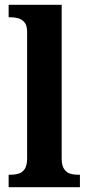

<svg xmlns="http://www.w3.org/2000/svg" viewBox="-20 -780 369 800"><path d="M16 0V-52H27Q42 -52 57.5 -56.5Q73 -61 83 -76Q93 -91 93 -119V-647Q93 -674 82 -687Q71 -700 55.5 -704Q40 -708 27 -708H16V-760H237V-119Q237 -91 247 -76Q257 -61 272 -56.5Q287 -52 302 -52H313V0Z"/></svg>

Font: Noto Serif Tamil SemiCondensed
Style: Bold Italic
Weight: 700
Width: 4
Italic angle: -12°
Designer: Indian Type Foundry, Tom Grace, and the Monotype Design Team
Foundry: Monotype Imaging Inc.
Version: Version 2.003; ttfautohint (v1.8.4.7-5d5b)